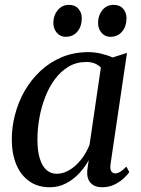

<svg xmlns="http://www.w3.org/2000/svg" viewBox="-20 -760 582 790"><path d="M435 -86Q432 -63.5 438 -55Q444 -46.5 454 -46.5Q463.5 -46.5 474.8 -53.2Q486 -60 500 -74.5L512 -52Q506.5 -43 491 -28Q475.5 -13 452.2 -1.2Q429 10.5 400 10.5Q369.5 10.5 353 -7.2Q336.5 -25 339 -59L345 -101Q330 -73 306.5 -47.5Q283 -22 252.2 -5.8Q221.5 10.5 185 10.5Q135.5 10.5 100.5 -14.2Q65.5 -39 47 -83.2Q28.5 -127.5 28.5 -186.5Q28.5 -237 41.8 -288.2Q55 -339.5 81.2 -385.5Q107.5 -431.5 145.8 -467.5Q184 -503.5 233.8 -524.5Q283.5 -545.5 344 -545.5Q370 -545.5 396.2 -539.2Q422.5 -533 443.5 -523.5L502.5 -542.5ZM395 -482Q385 -492.5 370 -498.8Q355 -505 335 -505Q294.5 -505 262.5 -486Q230.5 -467 206.2 -434.5Q182 -402 166 -360.8Q150 -319.5 142 -274.5Q134 -229.5 134 -186.5Q134 -138 144 -106.8Q154 -75.5 171.8 -60.2Q189.5 -45 212.5 -45Q235 -45 255.2 -54.8Q275.5 -64.5 293.5 -81.5Q311.5 -98.5 325.5 -120Q339.5 -141.5 348.5 -164.5ZM249.5 -608.5Q228 -608.5 213.5 -625.5Q199 -642.5 199.5 -667.5Q200 -697.5 218 -718.8Q236 -740 263.5 -740Q289.5 -740 303.2 -723.2Q317 -706.5 316.5 -684.5Q316.5 -652 298.5 -630.2Q280.5 -608.5 249.5 -608.5ZM433.5 -608.5Q412 -608.5 397.5 -625.5Q383 -642.5 383.5 -667.5Q384 -697.5 401.5 -718.8Q419 -740 447.5 -740Q473.5 -740 487.2 -723.2Q501 -706.5 500.5 -684.5Q500.5 -652 482.5 -630.2Q464.5 -608.5 433.5 -608.5Z"/></svg>

Font: Merriweather 72pt
Style: Italic
Weight: 400
Italic angle: -7.8°
Version: Version 2.101